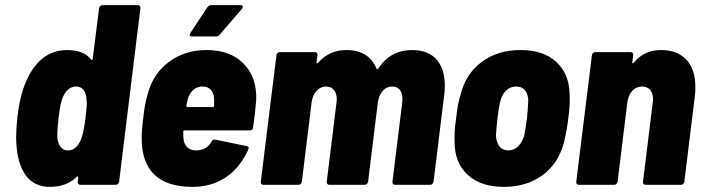

<svg xmlns="http://www.w3.org/2000/svg" viewBox="-20 -720 2735 748"><path d="M379 -700H517Q522 -700 525 -696.5Q528 -693 527 -688L444 -12Q443 -7 439.5 -3.5Q436 0 431 0H293Q288 0 285 -3.5Q282 -7 283 -12L285 -29Q285 -36 279 -31Q239 8 175 8Q114 8 81.5 -35.5Q49 -79 44 -157Q43 -168 43 -189Q43 -219 48 -267Q55 -324 68 -366Q92 -442 135.5 -483.5Q179 -525 241 -525Q272 -525 295.5 -516.5Q319 -508 335 -488Q337 -486 339 -486.5Q341 -487 341 -490L366 -688Q367 -693 370.5 -696.5Q374 -700 379 -700ZM313 -260Q314 -268 316 -286.5Q318 -305 318 -318L317 -333Q316 -356 305.5 -369.5Q295 -383 276 -383Q258 -383 244 -370Q230 -357 222 -334Q216 -316 212.5 -292.5Q209 -269 208 -260Q203 -217 203 -187Q205 -163 215.5 -148.5Q226 -134 245 -134Q264 -134 278 -148.5Q292 -163 299 -187Q307 -211 313 -260Z M966 -224Q965 -212 953 -212H699Q694 -212 694 -207V-198Q694 -185 695 -179Q697 -158 709.5 -146Q722 -134 744 -134Q784 -134 804 -168Q809 -178 819 -176L940 -151Q953 -149 947 -137Q915 -66 859.5 -29Q804 8 730 8Q630 8 581 -40Q532 -88 532 -180Q532 -216 538 -259Q540 -281 544.5 -307Q549 -333 555 -352Q575 -431 637 -478Q699 -525 785 -525Q878 -525 930 -471Q982 -417 978 -329Q973 -268 966 -224ZM712 -336 706 -308Q705 -303 710 -303H809Q814 -303 814 -308V-336Q813 -357 801.5 -370Q790 -383 769 -383Q749 -383 734 -370.5Q719 -358 712 -336ZM719 -584Q719 -588 722 -592L788 -692Q794 -700 804 -700H917Q926 -700 926 -694Q926 -689 922 -685L836 -585Q830 -578 822 -578H728Q719 -578 719 -584Z M1713 -385Q1713 -366 1710 -345L1669 -12Q1668 -7 1664.5 -3.5Q1661 0 1656 0H1519Q1514 0 1511 -3.5Q1508 -7 1509 -12L1547 -321Q1548 -326 1548 -334Q1548 -357 1537.5 -370Q1527 -383 1508 -383Q1486 -383 1471 -366Q1456 -349 1452 -321L1414 -12Q1413 -7 1409.5 -3.5Q1406 0 1401 0H1263Q1258 0 1255 -3.5Q1252 -7 1253 -12L1291 -321Q1292 -326 1292 -334Q1292 -356 1281 -369.5Q1270 -383 1251 -383Q1229 -383 1213.5 -366.5Q1198 -350 1194 -321L1156 -12Q1155 -7 1151.5 -3.5Q1148 0 1143 0H1006Q1001 0 998 -3.5Q995 -7 996 -12L1057 -505Q1057 -510 1061 -513.5Q1065 -517 1070 -517H1206Q1217 -517 1217 -505L1213 -477Q1213 -474 1214.5 -473Q1216 -472 1219 -475Q1262 -525 1330 -525Q1417 -525 1447 -452Q1449 -447 1455 -455Q1502 -525 1585 -525Q1648 -525 1680.5 -488.5Q1713 -452 1713 -385Z M1751 -167Q1749 -206 1757 -259Q1762 -313 1775 -354Q1795 -433 1857 -479Q1919 -525 2008 -525Q2097 -525 2147 -479Q2197 -433 2199 -355Q2202 -318 2194 -260Q2190 -220 2178 -169Q2158 -86 2095.5 -39Q2033 8 1943 8Q1853 8 1802 -39Q1751 -86 1751 -167ZM2022 -191Q2029 -226 2033 -259Q2036 -283 2038 -329Q2037 -354 2025 -368.5Q2013 -383 1991 -383Q1969 -383 1953 -368.5Q1937 -354 1930 -329Q1924 -307 1918 -259Q1914 -223 1912 -191Q1914 -165 1926 -149.5Q1938 -134 1960 -134Q1982 -134 1998 -149.5Q2014 -165 2022 -191Z M2689 -381Q2689 -358 2687 -345L2646 -12Q2645 -7 2641.5 -3.5Q2638 0 2633 0H2495Q2490 0 2487 -3.5Q2484 -7 2485 -12L2523 -321Q2524 -325 2524 -334Q2524 -357 2512.5 -370Q2501 -383 2481 -383Q2459 -383 2443.5 -366.5Q2428 -350 2424 -321L2386 -12Q2385 -7 2381.5 -3.5Q2378 0 2373 0H2235Q2230 0 2227 -3.5Q2224 -7 2225 -12L2286 -505Q2286 -510 2290 -513.5Q2294 -517 2299 -517H2436Q2447 -517 2447 -505L2443 -477Q2443 -474 2445 -473.5Q2447 -473 2450 -477Q2490 -525 2555 -525Q2619 -525 2654 -487.5Q2689 -450 2689 -381Z"/></svg>

Font: Barlow Semi Condensed ExtraBold
Style: Italic
Weight: 800
Width: 4
Italic angle: -7°
Designer: Jeremy Tribby
Foundry: Tribby Type
Version: Version 1.408